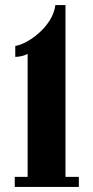

<svg xmlns="http://www.w3.org/2000/svg" viewBox="-20 -741 370 761"><path d="M38.5 0V-40H89.5V-527.5Q81.5 -522.5 66.8 -519Q52 -515.5 40.5 -515.5V-559Q59 -561.5 84 -574.8Q109 -588 133.8 -609.8Q158.5 -631.5 176.8 -659.8Q195 -688 199.5 -721H239.5V-40H292.5V0Z"/></svg>

Font: Imbue 10pt Black
Style: Regular
Weight: 900
Designer: Tyler Finck
Foundry: Etcetera Type Company
Version: Version 1.102; ttfautohint (v1.8.3)